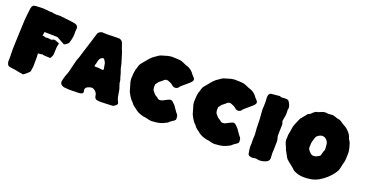

<svg xmlns="http://www.w3.org/2000/svg" viewBox="-40 -1637 4668 2458"><g transform="rotate(20 2294.5 -407.5)"><path d="M259.8 25.9C258.8 24.9 256.8 24.4 254.4 24.4C251.5 24.4 248 23.9 244.6 22.9C241.2 22.5 236.8 22 231.9 22C219.2 19.5 200.2 15.6 175.3 10.3C175.3 10.3 156.2 7.3 156.2 7.3C128.4 4.9 103 1 80.6 -4.9C69.8 -8.8 62 -17.6 57.1 -31.2C51.8 -44.9 49.3 -57.1 49.3 -68.4C49.3 -72.8 49.8 -77.1 50.3 -81.5C50.8 -88.9 51.3 -98.6 51.3 -111.8C50.8 -120.1 49.8 -160.6 48.8 -232.4C48.8 -239.3 50.3 -282.2 53.2 -361.3C56.2 -447.8 59.6 -534.2 64 -620.6C67.9 -679.7 74.2 -738.3 82.5 -796.9C87.9 -831.5 106.4 -848.6 137.7 -848.6C145 -848.6 161.1 -849.6 185.1 -851.1C209 -852.5 225.1 -853 233.9 -853C244.1 -853 257.8 -852.1 275.4 -849.6C291 -847.7 302.7 -846.7 310.5 -846.7C314 -846.7 317.4 -845.7 320.8 -843.8C329.6 -844.2 338.4 -844.7 347.2 -844.7C357.9 -844.7 368.7 -843.3 378.9 -840.8C383.3 -838.4 388.7 -837.4 396 -837.4C402.8 -837.4 414.6 -836.4 430.7 -835C440.9 -836.4 451.7 -836.9 461.9 -836.9C461.9 -836.9 492.7 -835.4 492.7 -835.4C499.5 -833 506.8 -832 514.6 -832C518.6 -832 521.5 -832 523.9 -832.5C526.4 -833 527.8 -833 527.8 -833C531.2 -833 534.7 -831.5 538.1 -828.6C552.2 -828.6 584 -825.2 632.3 -818.4C638.7 -817.9 645 -816.9 651.4 -815.9C702.6 -811.5 728.5 -792 728.5 -756.8C728.5 -751 727.5 -744.6 726.1 -737.8C724.6 -729.5 724.1 -721.2 724.1 -712.9C724.1 -708 724.1 -703.1 724.6 -697.8C725.1 -692.4 725.1 -687 725.1 -681.6C725.1 -645.5 717.3 -603.5 701.7 -556.2C699.2 -548.8 691.9 -541 679.2 -531.7C670.9 -524.4 662.6 -519 654.3 -515.6C654.3 -515.6 644 -510.3 644 -510.3C644 -510.3 540 -566.9 540 -566.9C539.6 -566.9 538.6 -567.4 538.6 -567.4C535.6 -568.8 532.7 -570.3 529.3 -570.8C529.3 -570.8 356.4 -574.2 356.4 -574.2C356.4 -574.2 355 -565.4 355 -565.4C353 -549.3 351.1 -535.2 348.6 -522.5C348.6 -522.5 358.4 -522.9 358.4 -522.9C366.7 -522.9 376 -520 386.7 -514.2C400.9 -514.2 413.1 -514.6 423.3 -516.1C433.6 -516.1 441.9 -515.1 448.2 -513.7C454.6 -512.2 460.4 -511.2 466.8 -511.2C476.1 -511.2 484.9 -514.2 492.7 -520.5C496.6 -522.9 501.5 -524.4 507.8 -524.4C521 -524.4 536.1 -519.5 553.2 -510.3C568.8 -507.8 577.1 -502 578.6 -493.7C578.6 -489.3 578.6 -485.8 578.1 -484.4C569.8 -463.4 565.9 -430.2 565.9 -385.7C565.4 -371.6 564.9 -357.4 564 -343.3C561.5 -327.6 555.2 -312.5 545.4 -297.4C545.4 -297.4 540 -287.6 540 -287.6C539.6 -286.6 536.6 -286.1 531.7 -286.1C527.3 -286.1 522.9 -286.6 519 -287.6C497.1 -288.1 480.5 -288.6 470.2 -289.1C454.1 -289.6 439.5 -292 426.8 -296.9C418.5 -292.5 407.2 -290 392.6 -290C385.7 -290 378.4 -289.6 370.6 -288.6C370.6 -288.6 373.5 -230 373.5 -230C373 -222.7 373 -205.1 373 -177.2C373 -149.4 373 -128.4 372.6 -114.3C371.1 -95.7 368.7 -77.1 365.2 -59.1C364.3 -54.2 363.3 -49.3 362.3 -44.4C361.3 -39.1 358.9 -35.2 355.5 -31.7C352.1 -28.3 348.1 -24.4 344.2 -20.5C333 -8.3 320.3 2.4 306.6 12.2C304.2 13.7 301.8 15.6 299.3 18.1C291 25.4 283.7 29.3 276.9 29.3C272 29.3 266.1 28.3 259.8 25.9Z M1324.2 20.5C1317.4 19.5 1310.1 19 1302.2 19C1269 18.1 1251 0 1247.6 -35.2C1245.6 -54.2 1236.8 -71.8 1220.7 -87.4C1204.6 -102.5 1187.5 -110.8 1168.9 -111.8C1155.8 -111.8 1138.2 -106.9 1115.7 -96.7C1095.7 -87.9 1085.9 -73.7 1085.9 -53.7C1085.9 -51.3 1086.4 -48.8 1086.9 -46.4C1089.4 -38.6 1090.8 -31.7 1090.8 -25.9C1090.8 -7.8 1079.1 2.4 1055.2 5.9C1044.9 5.9 1033.7 7.3 1022.5 9.8C1014.2 9.3 1005.9 8.8 997.6 8.8C984.4 8.8 967.3 9.3 945.8 10.7C945.8 10.7 914.1 11.2 914.1 11.2C902.8 11.2 895 10.7 890.6 10.3C866.7 7.8 851.1 6.8 844.7 6.8C834.5 6.8 823.7 3.9 812.5 -1.5C794.4 -9.8 783.2 -22.5 778.3 -39.6C777.8 -43 777.3 -45.9 777.3 -49.3C777.3 -53.7 777.8 -58.6 779.3 -63C779.3 -68.4 785.6 -92.8 797.9 -135.7C801.3 -145 804.7 -154.3 808.6 -163.1C813.5 -174.3 817.9 -185.5 821.3 -197.3C828.6 -225.1 835.4 -253.4 841.8 -281.2C848.6 -311 856 -340.3 863.8 -370.1C867.7 -383.3 872.6 -396 877.9 -408.2C886.2 -428.2 891.6 -444.3 894 -457.5C896.5 -468.8 907.2 -503.9 926.8 -563C954.6 -648.4 976.1 -717.8 990.7 -770C998 -799.8 1018.6 -817.9 1053.2 -823.7C1059.1 -823.7 1068.4 -823.2 1081.5 -821.8C1081.5 -821.8 1126.5 -820.8 1126.5 -820.8C1126.5 -820.8 1155.3 -821.3 1155.3 -821.3C1161.6 -821.3 1167.5 -821.8 1172.9 -822.3C1178.2 -822.8 1182.1 -822.8 1185.5 -822.8C1185.5 -822.8 1195.3 -822.3 1195.3 -822.3C1199.7 -822.3 1210 -822.8 1227.1 -823.2C1244.1 -823.7 1258.8 -824.2 1271.5 -824.2C1307.6 -824.2 1331.5 -803.7 1342.8 -762.2C1348.1 -742.2 1355.5 -722.2 1363.8 -702.6C1374.5 -678.7 1384.3 -649.4 1393.6 -615.2C1398.9 -595.2 1405.3 -575.2 1412.1 -555.7C1418.5 -537.6 1422.9 -519 1426.3 -500.5C1429.7 -479 1435.5 -459 1442.9 -440.9C1450.2 -422.4 1456.1 -404.3 1460 -386.2C1463.9 -368.2 1469.2 -350.6 1476.1 -334C1478.5 -326.7 1480 -318.8 1480.5 -310.5C1480.5 -302.2 1481 -294.4 1482.4 -288.1C1486.3 -274.9 1490.7 -261.7 1495.1 -248.5C1502.4 -229.5 1506.8 -214.8 1508.3 -204.6C1508.8 -200.7 1509.8 -195.8 1511.2 -189.9C1516.1 -165 1520 -141.6 1523.4 -118.7C1526.9 -95.7 1535.6 -72.3 1550.3 -47.4C1552.2 -43 1553.2 -39.1 1553.2 -34.7C1553.2 -23.4 1544.4 -11.7 1527.3 0C1514.6 10.3 1503.9 15.1 1494.6 15.1C1488.3 15.1 1473.1 15.6 1449.7 17.1C1426.3 18.6 1408.2 19.5 1395.5 19.5C1384.8 19.5 1376 19.5 1369.6 20C1357.4 21 1346.7 21.5 1337.9 21.5C1333.5 21.5 1329.1 21 1324.2 20.5ZM1231.9 -387.7C1231.9 -390.1 1231.4 -391.6 1231 -392.6C1231 -392.6 1217.8 -465.3 1217.8 -465.3C1217.8 -465.3 1210 -480.5 1210 -480.5C1204.6 -493.7 1196.8 -504.4 1187.5 -512.7C1184.1 -515.1 1180.7 -516.6 1177.7 -516.6C1171.9 -516.6 1163.1 -513.2 1151.9 -506.3C1149.4 -503.9 1147.5 -501.5 1145 -499.5C1144.5 -499 1143.6 -498 1143.1 -497.1C1142.6 -496.1 1141.6 -495.1 1140.1 -494.6C1132.8 -485.8 1129.4 -479.5 1129.4 -476.1C1129.4 -476.1 1122.6 -457 1122.6 -457C1122.6 -450.2 1119.6 -436.5 1113.3 -416C1109.9 -412.6 1107.4 -400.9 1106.4 -380.9C1116.7 -379.4 1126.5 -378.9 1136.2 -378.9C1136.2 -378.9 1159.2 -379.9 1159.2 -379.9C1167.5 -379.9 1173.8 -378.9 1178.2 -377C1189 -377 1199.2 -376 1209 -374C1210.4 -373 1211.9 -372.6 1214.4 -372.6C1226.1 -372.6 1231.9 -377.4 1231.9 -387.7Z M1946.8 12.7C1926.8 12.7 1901.4 7.3 1871.1 -3.9C1840.3 -14.6 1811.5 -31.7 1784.7 -55.7C1756.8 -72.8 1736.8 -91.8 1723.6 -113.8C1720.2 -118.7 1715.8 -123 1710.4 -126.5C1700.2 -134.8 1686 -153.3 1668 -183.1C1662.1 -193.4 1656.7 -203.1 1651.9 -213.4C1647 -223.6 1644 -229.5 1642.6 -231C1641.1 -232.4 1629.4 -272.9 1607.4 -353C1604.5 -372.6 1603 -384.8 1602.5 -390.1C1604.5 -449.7 1608.4 -491.7 1614.7 -515.6C1623 -537.6 1628.9 -555.7 1631.8 -569.8C1634.8 -584 1640.6 -597.2 1649.4 -609.4C1668.5 -634.3 1696.8 -668 1733.4 -710.9C1754.4 -734.4 1778.8 -753.9 1805.7 -770C1814.9 -776.4 1824.2 -782.7 1833.5 -789.1C1843.8 -796.4 1854.5 -800.8 1864.7 -803.2C1873 -804.7 1888.7 -809.6 1911.6 -817.4C1920.9 -818.8 1929.7 -821.3 1938.5 -825.7C1940.9 -826.7 1942.9 -827.1 1945.3 -827.1C1947.8 -827.1 1953.6 -828.1 1963.9 -830.6C1974.1 -832.5 1983.9 -834 1994.1 -834.5C2060.5 -834.5 2105 -831.5 2127.9 -825.7C2149.4 -818.4 2173.8 -808.1 2201.7 -794.9C2217.8 -791.5 2233.4 -785.6 2247.6 -778.3C2277.8 -762.2 2302.2 -740.2 2320.3 -711.4C2325.2 -704.1 2331.1 -697.8 2338.4 -691.4C2354 -677.2 2361.8 -664.1 2361.8 -651.4C2361.8 -638.2 2350.1 -621.1 2326.2 -600.1C2302.2 -579.1 2269 -550.3 2225.6 -513.7C2211.4 -487.8 2192.4 -475.1 2168.5 -475.1C2152.3 -475.1 2137.2 -481.9 2123 -495.6C2115.7 -502.9 2107.9 -508.3 2099.6 -511.7C2093.3 -514.2 2087.4 -517.1 2081.5 -520C2064.5 -528.8 2050.3 -533.2 2038.1 -533.2C2024.9 -533.2 2010.3 -525.4 1995.1 -510.3C1989.3 -505.9 1984.9 -502 1981.4 -498.5C1975.6 -493.2 1969.2 -487.8 1962.4 -483.4C1951.2 -476.6 1942.9 -468.8 1938.5 -459.5C1933.6 -450.2 1926.8 -441.9 1917.5 -434.1C1915.5 -416 1914.6 -404.8 1914.6 -400.4C1914.6 -386.7 1917 -370.6 1921.9 -351.6C1933.1 -337.4 1943.4 -324.7 1952.1 -314.5C1959.5 -305.2 1969.7 -297.4 1982.9 -290C1991.2 -287.6 2002 -279.3 2014.6 -265.6C2021 -262.2 2030.3 -260.7 2041.5 -260.7C2056.2 -260.7 2069.8 -264.2 2082 -271.5C2105.5 -285.6 2129.9 -297.4 2155.3 -307.6C2160.6 -310.1 2166 -311 2171.4 -311C2184.6 -311 2197.8 -303.7 2210.9 -289.6C2210.9 -289.6 2222.7 -277.8 2222.7 -277.8C2236.3 -266.6 2246.6 -253.9 2253.9 -239.7C2253.9 -239.7 2292.5 -185.1 2292.5 -185.1C2298.3 -178.7 2304.2 -171.9 2309.6 -165C2318.8 -152.8 2323.2 -135.7 2323.2 -114.3C2323.2 -108.4 2322.8 -103 2321.8 -97.7C2320.3 -92.3 2317.4 -87.9 2312.5 -84C2307.6 -79.6 2302.2 -75.7 2296.9 -72.3C2291 -68.8 2285.6 -65.4 2281.2 -62C2278.3 -59.6 2275.4 -57.6 2272 -55.7C2266.6 -52.2 2261.7 -48.8 2257.3 -44.4C2248.5 -34.7 2239.3 -27.3 2230 -22C2220.7 -16.6 2204.1 -8.8 2180.7 2C2157.2 12.7 2129.4 20 2097.7 23.4C2065.4 27.3 2042.5 29.3 2028.8 29.3C2015.6 29.3 1988.3 23.9 1946.8 12.7Z M2804.2 12.7C2784.2 12.7 2758.8 7.3 2728.5 -3.9C2697.8 -14.6 2668.9 -31.7 2642.1 -55.7C2614.3 -72.8 2594.2 -91.8 2581.1 -113.8C2577.6 -118.7 2573.2 -123 2567.9 -126.5C2557.6 -134.8 2543.5 -153.3 2525.4 -183.1C2519.5 -193.4 2514.2 -203.1 2509.3 -213.4C2504.4 -223.6 2501.5 -229.5 2500 -231C2498.5 -232.4 2486.8 -272.9 2464.8 -353C2461.9 -372.6 2460.4 -384.8 2460 -390.1C2461.9 -449.7 2465.8 -491.7 2472.2 -515.6C2480.5 -537.6 2486.3 -555.7 2489.3 -569.8C2492.2 -584 2498 -597.2 2506.8 -609.4C2525.9 -634.3 2554.2 -668 2590.8 -710.9C2611.8 -734.4 2636.2 -753.9 2663.1 -770C2672.4 -776.4 2681.6 -782.7 2690.9 -789.1C2701.2 -796.4 2711.9 -800.8 2722.2 -803.2C2730.5 -804.7 2746.1 -809.6 2769 -817.4C2778.3 -818.8 2787.1 -821.3 2795.9 -825.7C2798.3 -826.7 2800.3 -827.1 2802.7 -827.1C2805.2 -827.1 2811 -828.1 2821.3 -830.6C2831.5 -832.5 2841.3 -834 2851.6 -834.5C2918 -834.5 2962.4 -831.5 2985.4 -825.7C3006.8 -818.4 3031.2 -808.1 3059.1 -794.9C3075.2 -791.5 3090.8 -785.6 3105 -778.3C3135.3 -762.2 3159.7 -740.2 3177.7 -711.4C3182.6 -704.1 3188.5 -697.8 3195.8 -691.4C3211.4 -677.2 3219.2 -664.1 3219.2 -651.4C3219.2 -638.2 3207.5 -621.1 3183.6 -600.1C3159.7 -579.1 3126.5 -550.3 3083 -513.7C3068.8 -487.8 3049.8 -475.1 3025.9 -475.1C3009.8 -475.1 2994.6 -481.9 2980.5 -495.6C2973.1 -502.9 2965.3 -508.3 2957 -511.7C2950.7 -514.2 2944.8 -517.1 2939 -520C2921.9 -528.8 2907.7 -533.2 2895.5 -533.2C2882.3 -533.2 2867.7 -525.4 2852.5 -510.3C2846.7 -505.9 2842.3 -502 2838.9 -498.5C2833 -493.2 2826.7 -487.8 2819.8 -483.4C2808.6 -476.6 2800.3 -468.8 2795.9 -459.5C2791 -450.2 2784.2 -441.9 2774.9 -434.1C2772.9 -416 2772 -404.8 2772 -400.4C2772 -386.7 2774.4 -370.6 2779.3 -351.6C2790.5 -337.4 2800.8 -324.7 2809.6 -314.5C2816.9 -305.2 2827.1 -297.4 2840.3 -290C2848.6 -287.6 2859.4 -279.3 2872.1 -265.6C2878.4 -262.2 2887.7 -260.7 2898.9 -260.7C2913.6 -260.7 2927.2 -264.2 2939.5 -271.5C2962.9 -285.6 2987.3 -297.4 3012.7 -307.6C3018.1 -310.1 3023.4 -311 3028.8 -311C3042 -311 3055.2 -303.7 3068.4 -289.6C3068.4 -289.6 3080.1 -277.8 3080.1 -277.8C3093.8 -266.6 3104 -253.9 3111.3 -239.7C3111.3 -239.7 3149.9 -185.1 3149.9 -185.1C3155.8 -178.7 3161.6 -171.9 3167 -165C3176.3 -152.8 3180.7 -135.7 3180.7 -114.3C3180.7 -108.4 3180.2 -103 3179.2 -97.7C3177.7 -92.3 3174.8 -87.9 3169.9 -84C3165 -79.6 3159.7 -75.7 3154.3 -72.3C3148.4 -68.8 3143.1 -65.4 3138.7 -62C3135.7 -59.6 3132.8 -57.6 3129.4 -55.7C3124 -52.2 3119.1 -48.8 3114.7 -44.4C3106 -34.7 3096.7 -27.3 3087.4 -22C3078.1 -16.6 3061.5 -8.8 3038.1 2C3014.6 12.7 2986.8 20 2955.1 23.4C2922.9 27.3 2899.9 29.3 2886.2 29.3C2873 29.3 2845.7 23.9 2804.2 12.7Z M3463.4 23.9C3459 22.5 3454.1 22 3448.7 22C3441.4 22 3433.1 23.4 3423.3 25.9C3417 27.8 3411.1 28.8 3404.8 28.8C3404.8 28.8 3397 28.3 3397 28.3C3397 28.3 3384.8 26.4 3384.8 26.4C3376 24.9 3367.7 22.5 3360.4 19C3353 15.6 3347.7 8.8 3345.2 -1.5C3345.2 -1.5 3343.8 -8.3 3343.8 -8.3C3336.9 -39.1 3333 -70.3 3332 -101.6C3332 -115.7 3333 -130.4 3334.5 -144.5C3334.5 -144.5 3333 -191.9 3333 -191.9C3333 -204.6 3333.5 -217.3 3335 -230.5C3335.9 -240.2 3336.4 -250 3336.4 -260.3C3336.4 -273.4 3335.4 -286.6 3333 -299.3C3330.1 -314 3328.1 -369.1 3326.7 -464.4C3326.7 -464.4 3316.9 -597.7 3316.9 -597.7C3317.4 -609.9 3317.9 -621.6 3318.8 -633.3C3320.3 -652.3 3320.8 -670.9 3320.8 -689.9C3320.8 -702.1 3320.3 -713.9 3319.3 -726.1C3317.9 -737.8 3317.4 -749.5 3316.9 -761.7C3317.9 -799.3 3329.6 -819.3 3352.5 -822.8C3396.5 -828.1 3429.2 -831.1 3451.2 -832.5C3456.1 -833.5 3460.9 -834 3465.8 -834C3469.2 -834 3471.7 -833.5 3474.1 -832C3481.9 -827.6 3489.7 -825.7 3497.1 -825.7C3504.9 -825.7 3512.7 -826.2 3520 -827.1C3530.3 -828.6 3539.6 -829.1 3546.9 -829.1C3555.2 -829.1 3564.5 -828.1 3574.2 -825.7C3585.4 -822.8 3594.2 -814.9 3600.6 -802.2C3617.7 -774.4 3626.5 -751 3626.5 -732.4C3626.5 -723.1 3625 -713.9 3622.1 -704.6C3622.1 -704.6 3621.6 -698.7 3621.6 -698.7C3621.6 -696.3 3622.1 -694.3 3622.6 -691.9C3623 -689.5 3623 -686.5 3623 -684.1C3623 -678.7 3623 -673.3 3623.5 -668.9C3624 -664.1 3624 -659.7 3624 -655.3C3624 -635.3 3621.1 -614.3 3615.7 -591.3C3612.3 -577.1 3609.9 -562.5 3608.4 -548.3C3608.4 -541 3610.4 -533.2 3614.3 -525.9C3617.7 -518.1 3620.1 -510.3 3620.6 -502.9C3620.6 -476.6 3620.1 -450.2 3618.7 -423.8C3617.2 -389.2 3616.7 -368.2 3616.7 -360.8C3616.7 -349.6 3618.2 -338.4 3621.6 -327.6C3628.4 -310.1 3631.8 -289.1 3631.8 -265.1C3631.8 -255.4 3631.3 -245.6 3630.4 -235.8C3630.4 -235.8 3630.4 -204.6 3630.4 -204.6C3630.4 -188 3629.9 -172.4 3628.9 -157.7C3628.9 -157.7 3628.9 -153.8 3628.9 -153.8C3627.4 -130.9 3626.5 -117.2 3626.5 -112.3C3627 -103 3627.4 -93.8 3628.4 -84.5C3629.9 -72.3 3630.4 -60.1 3630.4 -47.9C3629.9 -23.9 3620.1 -6.8 3601.1 4.4C3568.4 21 3537.1 29.3 3506.3 29.3C3492.2 29.3 3478 27.3 3463.4 23.9Z M3970.2 3.9C3962.9 -0.5 3956.1 -5.9 3949.7 -13.2C3943.4 -20.5 3927.7 -33.7 3902.8 -53.2C3880.4 -69.8 3858.9 -87.4 3838.4 -106.4C3828.1 -117.2 3815.4 -139.2 3799.3 -172.9C3788.6 -192.9 3782.7 -203.6 3781.2 -204.6C3779.8 -205.6 3778.3 -209 3775.9 -214.8C3772.5 -228 3766.6 -243.2 3758.3 -259.8C3742.2 -292 3734.4 -318.8 3734.4 -340.8C3734.4 -348.1 3734.9 -356 3736.3 -364.3C3736.3 -364.3 3737.8 -406.2 3737.8 -406.2C3744.6 -437 3750 -468.3 3753.9 -500C3757.8 -528.8 3769.5 -563.5 3789.1 -604C3795.4 -617.2 3801.3 -629.9 3806.6 -643.1C3810.1 -653.3 3815.4 -661.1 3822.8 -665.5C3822.8 -665.5 3870.1 -723.6 3870.1 -723.6C3874.5 -732.4 3879.9 -738.8 3887.2 -742.7C3894.5 -746.6 3902.3 -750 3910.6 -752.4C3922.4 -762.7 3931.2 -771.5 3937.5 -777.8C3959 -798.8 3981.9 -809.6 4006.3 -809.6C4006.3 -809.6 4019 -818.8 4019 -818.8C4027.8 -818.8 4034.7 -821.3 4039.1 -825.7C4056.6 -833 4074.2 -836.9 4091.8 -836.9C4102.5 -836.9 4113.3 -835.4 4124.5 -833C4124.5 -833 4132.8 -832.5 4132.8 -832.5C4136.7 -832.5 4140.6 -833 4145 -834C4150.4 -835 4163.1 -835.9 4182.6 -836.4C4193.4 -836.4 4203.6 -835 4212.9 -831.5C4236.8 -821.3 4261.7 -814 4287.6 -810.1C4298.8 -807.1 4310.1 -801.3 4321.3 -792.5C4325.7 -789.1 4330.6 -786.1 4335 -783.2C4339.4 -780.3 4343.8 -777.3 4347.7 -774.9C4355.5 -769.5 4363.3 -765.1 4371.6 -760.7C4395.5 -749.5 4418.5 -731 4440.9 -706.1C4462.9 -680.7 4476.6 -657.2 4481.9 -635.7C4484.9 -625.5 4489.7 -615.2 4496.6 -606C4508.8 -589.4 4519.5 -561 4528.8 -520.5C4536.6 -494.6 4540.5 -469.2 4540.5 -444.3C4540.5 -380.9 4537.1 -339.4 4530.8 -320.3C4526.9 -309.1 4521.5 -286.6 4515.1 -252.9C4508.3 -219.2 4501.5 -198.2 4495.1 -189C4491.7 -184.1 4488.8 -179.2 4486.3 -174.8C4482.9 -168.9 4479.5 -163.1 4475.6 -157.7C4431.2 -96.7 4375.5 -46.4 4309.1 -7.3C4275.9 11.2 4242.2 23.4 4208.5 29.3C4174.8 35.2 4140.6 38.1 4106.4 38.1C4059.1 38.1 4013.7 26.9 3970.2 3.9ZM4152.3 -263.7C4162.6 -264.2 4172.9 -268.1 4183.6 -275.4C4194.3 -282.7 4204.6 -288.1 4213.9 -292.5C4213.9 -292.5 4223.1 -313.5 4223.1 -313.5C4229 -341.8 4236.3 -365.2 4245.6 -383.8C4245.6 -413.6 4244.1 -435.1 4241.7 -449.2C4241.7 -469.2 4234.9 -488.3 4221.7 -505.9C4204.1 -529.3 4182.1 -541 4155.3 -541C4139.2 -541 4123 -535.6 4106.4 -525.4C4089.4 -514.6 4078.6 -502.9 4073.7 -490.2C4069.3 -479 4064.5 -462.9 4058.1 -440.9C4052.7 -423.8 4049.8 -409.7 4049.8 -397.5C4049.8 -385.3 4049.3 -371.6 4048.8 -356.9C4048.3 -350.6 4047.9 -345.2 4047.9 -341.3C4049.8 -338.4 4050.8 -334 4050.8 -328.6C4060.5 -307.6 4078.1 -287.6 4103.5 -268.6C4109.9 -264.2 4120.1 -261.7 4133.8 -261.7C4133.8 -261.7 4152.3 -263.7 4152.3 -263.7Z"/></g></svg>

Font: Kaph
Style: Regular
Weight: 400
Designer: GGBotNet
Foundry: f0n7.com